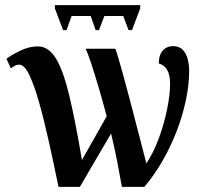

<svg xmlns="http://www.w3.org/2000/svg" viewBox="-20 -725 787 745"><path d="M225 -608 193 -692V-705H524V-692L492 -608H479L458 -663H385L364 -608H351L332 -663H258L238 -608ZM207 0Q187 -97 168 -182.5Q149 -268 130 -333.5Q111 -399 92.5 -436.5Q74 -474 55 -474Q45 -474 37 -469.5Q29 -465 22 -460L5 -497Q25 -512 59 -528.5Q93 -545 127 -545Q168 -545 196.5 -499Q225 -453 248.5 -355.5Q272 -258 298 -104L394 -274Q378 -334 362.5 -386.5Q347 -439 334 -478.5Q321 -518 312 -536H428Q438 -506 456 -441Q474 -376 497.5 -285.5Q521 -195 548 -91Q576 -133 596.5 -189Q617 -245 628.5 -301.5Q640 -358 640 -401Q640 -466 596 -479Q596 -511 611.5 -528.5Q627 -546 651 -546Q676 -546 689.5 -531.5Q703 -517 708.5 -495Q714 -473 714 -450Q714 -396 701 -335Q688 -274 664.5 -213.5Q641 -153 609 -98Q577 -43 540 0H453Q445 -46 434.5 -99.5Q424 -153 411 -207L290 0Z"/></svg>

Font: Noto Serif ExtraCondensed
Style: Bold
Weight: 700
Width: 2
Designer: Monotype Design Team
Foundry: Monotype Imaging Inc.
Version: Version 2.014; ttfautohint (v1.8.4.7-5d5b)